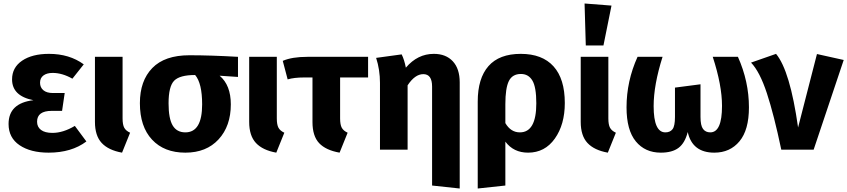

<svg xmlns="http://www.w3.org/2000/svg" viewBox="-20 -856 4845 1098"><path d="M260 -548Q377 -548 459 -488L394 -406Q336 -439 281 -439Q248 -439 228.5 -424.5Q209 -410 209 -383Q209 -356 228 -340Q247 -324 283 -324H350L335 -222H276Q192 -222 192 -160Q192 -130 214.5 -113Q237 -96 280 -96Q341 -96 408 -136L474 -47Q389 17 258 17Q155 17 92 -25.5Q29 -68 29 -147Q29 -266 171 -283Q49 -307 49 -402Q49 -470 106.5 -509Q164 -548 260 -548Z M681 -531V-179Q681 -143 690.5 -125.5Q700 -108 724 -97L678 17Q600 3 561.5 -38.5Q523 -80 523 -159V-531Z M1341 -531V-416L1236 -423Q1300 -369 1300 -259Q1300 -135 1230 -59Q1160 17 1040 17Q919 17 849.5 -57.5Q780 -132 780 -266Q780 -394 851 -467Q922 -540 1063 -540Q1186 -540 1341 -531ZM1040 -99Q1136 -99 1136 -259Q1136 -380 1096 -427H1095Q1008 -427 976 -394.5Q944 -362 944 -265Q944 -178 967.5 -138.5Q991 -99 1040 -99Z M1563 -531V-179Q1563 -143 1572.5 -125.5Q1582 -108 1606 -97L1560 17Q1482 3 1443.5 -38.5Q1405 -80 1405 -159V-531Z M2085 -413H1925V-179Q1925 -143 1934.5 -125.5Q1944 -108 1968 -97L1922 17Q1843 3 1805 -37.5Q1767 -78 1767 -158V-413H1719Q1662 -413 1625 -402L1597 -508Q1650 -531 1738 -531H2085Z M2461 -548Q2530 -548 2569.5 -505.5Q2609 -463 2609 -385V222L2451 205V-361Q2451 -432 2401 -432Q2353 -432 2311 -368V0H2153V-382Q2153 -457 2131 -525L2277 -545Q2292 -515 2301 -469Q2368 -548 2461 -548Z M3210 -267Q3210 -144 3153 -63.5Q3096 17 3000 17Q2917 17 2870 -46V205L2712 222V-275Q2712 -408 2773.5 -478Q2835 -548 2958 -548Q3081 -548 3145.5 -476.5Q3210 -405 3210 -267ZM2953 -99Q3047 -99 3047 -265Q3047 -358 3024.5 -395.5Q3002 -433 2959 -433Q2910 -433 2890 -392.5Q2870 -352 2870 -260V-152Q2901 -99 2953 -99Z M3323 -836 3477 -824 3431 -596H3330ZM3459 -531V-179Q3459 -143 3468.5 -125.5Q3478 -108 3502 -97L3456 17Q3378 3 3339.5 -38.5Q3301 -80 3301 -159V-531Z M4200 -531Q4263 -390 4263 -242Q4263 -113 4209 -48Q4155 17 4065 17Q3939 17 3913 -101Q3897 -38 3860.5 -10.5Q3824 17 3759 17Q3669 17 3616 -47.5Q3563 -112 3563 -242Q3563 -392 3626 -531H3769Q3718 -370 3718 -249Q3718 -99 3785 -99Q3812 -99 3826 -117Q3840 -135 3840 -187V-355L3986 -374V-187Q3986 -138 4000.5 -118.5Q4015 -99 4042 -99Q4109 -99 4109 -250Q4109 -369 4056 -531Z M4418 -548Q4498 -452 4544 -127L4652 -547L4805 -513L4633 0H4448Q4406 -200 4365.5 -323Q4325 -446 4275 -498Z"/></svg>

Font: FiraGO
Style: Bold
Weight: 700
Designer: bBox Type
Foundry: bBox Type GmbH
Version: Version 1.001;PS 001.001;hotconv 1.0.88;makeotf.lib2.5.64775